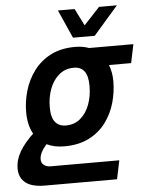

<svg xmlns="http://www.w3.org/2000/svg" viewBox="-87 -788 766 986"><g transform="rotate(-5 296.0 -295.0)"><path d="M105 150Q37 150 4.5 124Q-28 98 -28 51Q-28 6 -3 -36.5Q22 -79 67 -121Q41 -167 41 -234Q41 -289 57 -344Q73 -399 107 -445Q141 -491 194 -518.5Q247 -546 321 -546Q360 -546 392 -534H620L600 -438H486Q501 -399 501 -353Q501 -298 485.5 -243Q470 -188 436.5 -142.5Q403 -97 349.5 -69.5Q296 -42 221 -42Q170 -42 131 -61Q94 -20 94 14Q94 33 107.5 43.5Q121 54 143 54H496L476 150ZM238 -148Q283 -148 314 -174.5Q345 -201 361 -244.5Q377 -288 377 -340Q377 -392 358.5 -416Q340 -440 305 -440Q260 -440 228.5 -413.5Q197 -387 180.5 -343.5Q164 -300 164 -248Q164 -195 184 -171.5Q204 -148 238 -148ZM553 -740 426 -594H314L249 -740H335L379 -652L461 -740Z"/></g></svg>

Font: Geist Mono SemiBold
Style: Italic
Weight: 600
Italic angle: -12°
Monospace: yes
Designer: Basement.studio, Andrés Briganti, Mateo Zaragoza
Foundry: Basement.studio, Vercel, Andrés Briganti, Guido Ferreyra, Mateo Zaragoza
Version: Version 1.500; ttfautohint (v1.8.4.7-5d5b)